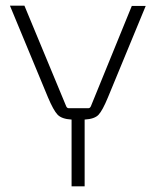

<svg xmlns="http://www.w3.org/2000/svg" viewBox="-20 -656 548 676"><path d="M278 0H232V-235Q197 -237 182.5 -252.5Q168 -268 149 -313L15 -636H66L213 -282Q216 -275 222 -275H291Q297 -275 300 -282L444 -635H493L360 -313Q341 -267 327 -252Q313 -237 278 -235Z"/></svg>

Font: Gemunu Libre ExtraLight
Style: Regular
Weight: 200
Designer: Puspanada Ekanayake, Sola Matas, Pathum Egodawatta, Kosala Senevirathne
Foundry: mooniak
Version: Version 1.100